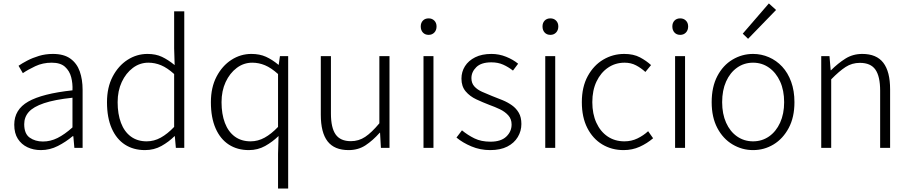

<svg xmlns="http://www.w3.org/2000/svg" viewBox="-20 -861 5294 1118"><path d="M218 13Q175 13 140 -3.5Q105 -20 84 -52.5Q63 -85 63 -135Q63 -223 144.5 -269.5Q226 -316 402 -335Q404 -375 394.5 -411.5Q385 -448 358.5 -472Q332 -496 281 -496Q229 -496 185.5 -475.5Q142 -455 113 -435L88 -478Q108 -492 138.5 -508Q169 -524 207 -535.5Q245 -547 288 -547Q352 -547 390 -519.5Q428 -492 444.5 -445Q461 -398 461 -338V0H413L407 -68H403Q364 -35 317 -11Q270 13 218 13ZM230 -37Q274 -37 315 -57.5Q356 -78 402 -119V-292Q298 -281 236 -260Q174 -239 147.5 -209Q121 -179 121 -138Q121 -82 153 -59.5Q185 -37 230 -37Z M824 13Q757 13 707.5 -19Q658 -51 630.5 -113.5Q603 -176 603 -266Q603 -352 636 -415Q669 -478 722.5 -512.5Q776 -547 839 -547Q887 -547 923 -530Q959 -513 997 -482L994 -579V-795H1053V0H1004L998 -68H996Q963 -35 920 -11Q877 13 824 13ZM834 -38Q877 -38 916 -59.5Q955 -81 994 -122V-430Q954 -466 918 -481Q882 -496 844 -496Q794 -496 753.5 -465.5Q713 -435 689 -383.5Q665 -332 665 -266Q665 -197 684.5 -145.5Q704 -94 742 -66Q780 -38 834 -38Z M1599 237V35L1602 -69Q1567 -35 1524 -11Q1481 13 1429 13Q1362 13 1312.5 -19Q1263 -51 1235.5 -113.5Q1208 -176 1208 -266Q1208 -352 1241 -415Q1274 -478 1327.5 -512.5Q1381 -547 1444 -547Q1492 -547 1528.5 -530.5Q1565 -514 1601 -484H1603L1610 -534H1658V237ZM1439 -38Q1482 -38 1521 -59.5Q1560 -81 1599 -122V-430Q1559 -466 1523 -481Q1487 -496 1449 -496Q1399 -496 1358.5 -465.5Q1318 -435 1294 -383.5Q1270 -332 1270 -266Q1270 -197 1289.5 -145.5Q1309 -94 1347 -66Q1385 -38 1439 -38Z M2010 13Q1927 13 1887.5 -38Q1848 -89 1848 -193V-534H1907V-200Q1907 -117 1934.5 -78Q1962 -39 2023 -39Q2069 -39 2106.5 -64Q2144 -89 2189 -143V-534H2248V0H2198L2193 -88H2191Q2151 -43 2108.5 -15Q2066 13 2010 13Z M2446 0V-534H2504V0ZM2476 -658Q2455 -658 2442.5 -671.5Q2430 -685 2430 -707Q2430 -728 2442.5 -741Q2455 -754 2476 -754Q2496 -754 2509 -741Q2522 -728 2522 -707Q2522 -685 2509 -671.5Q2496 -658 2476 -658Z M2834 13Q2776 13 2725 -8.5Q2674 -30 2638 -60L2670 -102Q2704 -74 2743 -55Q2782 -36 2836 -36Q2897 -36 2928 -65.5Q2959 -95 2959 -136Q2959 -168 2939.5 -189.5Q2920 -211 2890.5 -225Q2861 -239 2830 -250Q2791 -265 2753.5 -282.5Q2716 -300 2691.5 -329Q2667 -358 2667 -403Q2667 -443 2687.5 -475.5Q2708 -508 2747 -527.5Q2786 -547 2842 -547Q2886 -547 2927 -530.5Q2968 -514 2997 -490L2967 -450Q2940 -471 2910 -484.5Q2880 -498 2841 -498Q2782 -498 2753.5 -470Q2725 -442 2725 -406Q2725 -377 2742 -358Q2759 -339 2787 -326.5Q2815 -314 2845 -302Q2877 -290 2907 -277.5Q2937 -265 2961.5 -247.5Q2986 -230 3001 -204Q3016 -178 3016 -139Q3016 -98 2995 -63Q2974 -28 2934 -7.5Q2894 13 2834 13Z M3155 0V-534H3213V0ZM3185 -658Q3164 -658 3151.5 -671.5Q3139 -685 3139 -707Q3139 -728 3151.5 -741Q3164 -754 3185 -754Q3205 -754 3218 -741Q3231 -728 3231 -707Q3231 -685 3218 -671.5Q3205 -658 3185 -658Z M3611 13Q3542 13 3487 -20Q3432 -53 3400 -115.5Q3368 -178 3368 -266Q3368 -355 3402.5 -418Q3437 -481 3493 -514Q3549 -547 3615 -547Q3669 -547 3706.5 -527Q3744 -507 3771 -482L3738 -442Q3713 -465 3683.5 -480.5Q3654 -496 3617 -496Q3563 -496 3520.5 -467Q3478 -438 3453.5 -386.5Q3429 -335 3429 -266Q3429 -198 3452.5 -146.5Q3476 -95 3518 -66.5Q3560 -38 3616 -38Q3657 -38 3692 -55Q3727 -72 3754 -97L3783 -56Q3748 -26 3705 -6.5Q3662 13 3611 13Z M3911 0V-534H3969V0ZM3941 -658Q3920 -658 3907.5 -671.5Q3895 -685 3895 -707Q3895 -728 3907.5 -741Q3920 -754 3941 -754Q3961 -754 3974 -741Q3987 -728 3987 -707Q3987 -685 3974 -671.5Q3961 -658 3941 -658Z M4365 13Q4301 13 4245.5 -20Q4190 -53 4157 -115.5Q4124 -178 4124 -266Q4124 -355 4157 -418Q4190 -481 4245.5 -514Q4301 -547 4365 -547Q4413 -547 4457 -528Q4501 -509 4534.5 -473Q4568 -437 4587 -384.5Q4606 -332 4606 -266Q4606 -178 4572.5 -115.5Q4539 -53 4484.5 -20Q4430 13 4365 13ZM4365 -38Q4417 -38 4458 -66.5Q4499 -95 4522.5 -146.5Q4546 -198 4546 -266Q4546 -335 4522.5 -386.5Q4499 -438 4458 -467Q4417 -496 4365 -496Q4313 -496 4272 -467Q4231 -438 4208 -386.5Q4185 -335 4185 -266Q4185 -198 4208 -146.5Q4231 -95 4272 -66.5Q4313 -38 4365 -38ZM4336 -635 4305 -665 4457 -841 4499 -803Z M4762 0V-534H4810L4817 -452H4819Q4859 -492 4902.5 -519.5Q4946 -547 5001 -547Q5084 -547 5123.5 -495.5Q5163 -444 5163 -341V0H5105V-333Q5105 -416 5077.5 -455.5Q5050 -495 4987 -495Q4941 -495 4904 -471Q4867 -447 4820 -399V0Z"/></svg>

Font: Noto Sans HK Thin Light
Style: Regular
Weight: 300
Version: Version 2.004-H2;hotconv 1.0.118;makeotfexe 2.5.65603